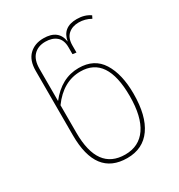

<svg xmlns="http://www.w3.org/2000/svg" viewBox="-176 -855 917 984"><g transform="rotate(-30 282.0 -363.5)"><path d="M336 -589 314 -592V-633Q314 -676 289.5 -696.5Q265 -717 225 -717Q181 -717 155.5 -690.5Q130 -664 130 -611V-421Q203 -515 305 -515Q397 -515 440.5 -445.5Q484 -376 484 -260Q484 -130 434.5 -60Q385 10 292 10Q108 10 108 -231V-612Q108 -674 140.5 -705.5Q173 -737 225 -737Q314 -737 325 -660Q338 -737 422 -737Q469 -737 501 -714L493 -698Q460 -717 422 -717Q384 -717 360 -695.5Q336 -674 336 -631ZM304 -495Q202 -495 130 -396V-233Q130 -11 292 -11Q374 -11 417.5 -74.5Q461 -138 461 -260Q461 -495 304 -495Z"/></g></svg>

Font: FiraGO Thin
Style: Regular
Weight: 100
Designer: bBox Type
Foundry: bBox Type GmbH
Version: Version 1.001;PS 001.001;hotconv 1.0.88;makeotf.lib2.5.64775